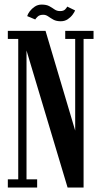

<svg xmlns="http://www.w3.org/2000/svg" viewBox="-20 -838 453 858"><path d="M15 0V-36.5H61.5V-664H15V-700H183.5L321.5 -236H316V-664H271.5V-700H398V-664H353.5V0H282L92 -634H98.5V-36.5H146V0ZM251.5 -743Q231.5 -743 218.5 -750.2Q205.5 -757.5 195.2 -764.8Q185 -772 173.5 -772Q157 -772 148.5 -764Q140 -756 137.5 -751L101.5 -766Q104 -775.5 113 -787.5Q122 -799.5 135.5 -808.5Q149 -817.5 166 -817.5Q187.5 -817.5 200.2 -810.5Q213 -803.5 223.5 -796Q234 -788.5 248.5 -788.5Q264 -788.5 271 -795.8Q278 -803 280.5 -808.5L315.5 -791.5Q313.5 -785 305 -773.2Q296.5 -761.5 283 -752.2Q269.5 -743 251.5 -743Z"/></svg>

Font: Imbue Thin 10pt SemiBold
Style: Regular
Weight: 600
Version: Version 1.102